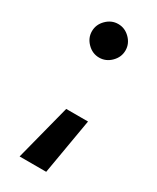

<svg xmlns="http://www.w3.org/2000/svg" viewBox="-159 -596 569 694"><g transform="rotate(30 125.5 -249.5)"><path d="M110 -186H201L161 47H50ZM71 -427Q50 -448 50 -476Q50 -504 71 -525Q92 -546 120 -546Q148 -546 169 -525Q190 -504 190 -476Q190 -448 169 -427Q148 -406 120 -406Q92 -406 71 -427Z"/></g></svg>

Font: Edgecutting Lite Medium
Style: Medium
Weight: 500
Designer: RandomMaerks (Nguyen Gia Bao)
Version: Version 1.0